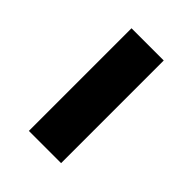

<svg xmlns="http://www.w3.org/2000/svg" viewBox="-0 -518 451 451"><g transform="rotate(-45 225.5 -292.5)"><path d="M397 -346V-239H56V-346Z"/></g></svg>

Font: Squada One
Style: Regular
Weight: 400
Designer: Joe Prince
Foundry: Joe Prince
Version: Version 1.001